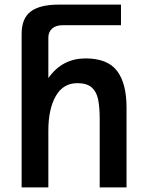

<svg xmlns="http://www.w3.org/2000/svg" viewBox="-20 -810 640 830"><path d="M233.5 -790H503V-701H251Q221 -701 205 -686.2Q189 -671.5 189 -647.5V-472.5Q220.5 -516.5 260.5 -537Q300.5 -557.5 349.5 -557.5Q445 -557.5 486 -503.5Q527 -449.5 527 -345.5V0H411V-294Q411 -348.5 403.8 -381.8Q396.5 -415 375.5 -432.8Q354.5 -450.5 314.5 -450.5Q252.5 -450.5 220.8 -394.2Q189 -338 189 -244.5V0H73.5V-663.5Q73.5 -730.5 112.8 -760.2Q152 -790 233.5 -790Z"/></svg>

Font: JuliaMono SemiBold
Style: Regular
Weight: 600
Monospace: yes
Designer: cormullion
Foundry: corm
Version: Version 0.055; ttfautohint (v1.8.4)